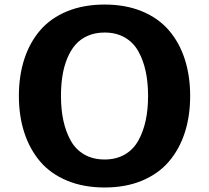

<svg xmlns="http://www.w3.org/2000/svg" viewBox="-20 -811 920 844"><path d="M439.9 -791Q532.2 -791 604.2 -761.2Q676.3 -731.4 722.4 -677.7Q768.6 -624 792.2 -550.8Q815.9 -477.5 815.9 -389.2Q815.9 -300.8 792.2 -227.8Q768.6 -154.8 722.4 -100.8Q676.3 -46.9 604.2 -16.8Q532.2 13.2 439.9 13.2Q347.7 13.2 275.1 -16.8Q202.6 -46.9 156.7 -100.8Q110.8 -154.8 86.9 -227.8Q63 -300.8 63 -389.2Q63 -477.5 86.7 -550.8Q110.4 -624 156.5 -677.7Q202.6 -731.4 274.9 -761.2Q347.2 -791 439.9 -791ZM248 -389.2Q248 -330.1 258.5 -281.2Q269 -232.4 290.8 -193.1Q312.5 -153.8 350.6 -131.8Q388.7 -109.9 439.9 -109.9Q490.7 -109.9 528.6 -131.8Q566.4 -153.8 588.1 -193.1Q609.9 -232.4 620.4 -281.2Q630.9 -330.1 630.9 -389.2Q630.9 -448.7 620.4 -497.6Q609.9 -546.4 588.1 -585.4Q566.4 -624.5 528.6 -646.2Q490.7 -668 439.9 -668Q398.4 -668 365.7 -653.6Q333 -639.2 311.3 -614Q289.6 -588.9 275.1 -553.2Q260.7 -517.6 254.4 -477.1Q248 -436.5 248 -389.2Z"/></svg>

Font: Sporting Grotesque
Style: Bold
Weight: 700
Designer: Lucas LE BIHAN
Foundry: Lucas LE BIHAN
Version: Version 2.002;PS 2.2;hotconv 1.0.88;makeotf.lib2.5.647800